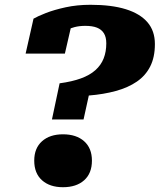

<svg xmlns="http://www.w3.org/2000/svg" viewBox="-20 -763 667 802"><path d="M229 -415Q281 -422 318 -435.5Q355 -449 378.5 -470Q402 -491 413 -519Q424 -547 424 -582Q424 -608 414 -624Q404 -640 385 -647.5Q366 -655 336 -655Q311 -655 290.5 -649.5Q270 -644 254.5 -636Q239 -628 228 -620Q228 -626 231 -633.5Q234 -641 240 -647.5Q246 -654 256 -658.5Q266 -663 280 -665L251 -539H87L120 -685Q137 -695 171.5 -708.5Q206 -722 254 -732.5Q302 -743 358 -743Q446 -743 505.5 -724.5Q565 -706 596 -670Q627 -634 627 -579Q627 -524 607.5 -485.5Q588 -447 551.5 -422Q515 -397 464 -383Q413 -369 351 -364L329 -264H197ZM364 -92Q364 -39 331.5 -10Q299 19 243 19Q188 19 155.5 -10Q123 -39 123 -92Q123 -144 155.5 -173Q188 -202 243 -202Q299 -202 331.5 -173Q364 -144 364 -92Z"/></svg>

Font: Roboto Serif 20pt ExtraBold
Style: Italic
Weight: 800
Italic angle: -10°
Version: Version 1.007